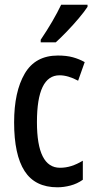

<svg xmlns="http://www.w3.org/2000/svg" viewBox="-20 -786 402 816"><path d="M224 10Q129 10 84.5 -59Q40 -128 40 -266Q40 -396 85 -473Q130 -550 226 -550Q263 -550 290 -542.5Q317 -535 340 -522L312 -443Q269 -466 233 -466Q137 -466 137 -267Q137 -73 235 -73Q260 -73 283.5 -80.5Q307 -88 332 -103V-22Q308 -5 279.5 2.5Q251 10 224 10ZM352 -757Q339 -737 315 -708.5Q291 -680 264.5 -652.5Q238 -625 217 -606H153V-617Q207 -697 240 -766H352Z"/></svg>

Font: Noto Sans Gujarati UI ExtraCondensed Medium
Style: Regular
Weight: 500
Width: 2
Designer: Jelle Bosma - Monotype Design Team, Universal Thirst
Foundry: Monotype Imaging Inc.
Version: Version 2.106; ttfautohint (v1.8.4.7-5d5b)